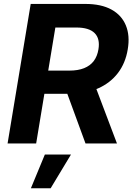

<svg xmlns="http://www.w3.org/2000/svg" viewBox="-20 -748 696 1001"><path d="M19.5 0 140.1 -727.5H424.3Q507.8 -727.5 561 -698.2Q614.3 -668.9 636.2 -615.5Q658.2 -562 646 -490.7Q634.3 -418.9 594.5 -366.9Q554.7 -314.9 490.7 -286.9Q426.8 -258.8 342.8 -258.8H150.4L170.4 -379.9H341.3Q386.7 -379.9 418.5 -392.6Q450.2 -405.3 468.8 -429.9Q487.3 -454.6 493.2 -490.7Q502.4 -546.4 473.4 -575.4Q444.3 -604.5 378.4 -604.5H268.6L168.5 0ZM425.8 0 304.7 -330.6H464.8L589.8 0ZM141.1 233.4 213.9 57.6H350.1L244.1 233.4Z"/></svg>

Font: Inter 16pt
Style: Bold Italic
Weight: 700
Italic angle: -9.3988°
Version: Version 4.001;git-66647c0bb